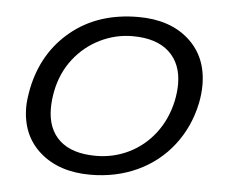

<svg xmlns="http://www.w3.org/2000/svg" viewBox="-43 -543 721 607"><g transform="rotate(5 318.0 -240.0)"><path d="M44 -181Q44 -203 51 -240Q75 -356 160.5 -425.5Q246 -495 373 -495Q473 -495 533 -441.5Q593 -388 593 -298Q593 -270 587 -240Q571 -164 526 -106Q481 -48 413.5 -16.5Q346 15 264 15Q165 15 104.5 -38Q44 -91 44 -181ZM510 -240Q516 -269 516 -294Q516 -359 476 -396Q436 -433 360 -433Q306 -433 257 -409Q208 -385 174 -341.5Q140 -298 128 -240Q122 -210 122 -184Q122 -118 161.5 -82Q201 -46 277 -46Q332 -46 380.5 -69.5Q429 -93 463 -137Q497 -181 510 -240Z"/></g></svg>

Font: Prompt Light
Style: Italic
Weight: 300
Italic angle: -12°
Designer: Katatrad Team
Foundry: CadsonDemak
Version: Version 1.000